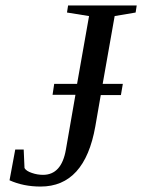

<svg xmlns="http://www.w3.org/2000/svg" viewBox="-20 -674 522 705"><path d="M173 -326 179 -366H263L307 -615L226 -628L230 -654H482L478 -628L401 -615L357 -366H431L424 -325H350L330 -210Q291 11 129 11Q66 11 15 -12L36 -125H67L70 -57Q76 -46 97 -39Q117 -32 138 -32Q206 -32 222 -125L257 -326Z"/></svg>

Font: Libra Serif Modern
Style: Italic
Weight: 400
Italic angle: -12°
Designer: Stefan Peev, Context Ltd
Foundry: Stefan Peev, Context Ltd
Version: Version 1.000